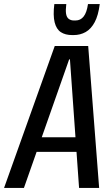

<svg xmlns="http://www.w3.org/2000/svg" viewBox="-50 -927 554 947"><path d="M220 -700H385L439 0H340L295 -634H291L68 0H-30ZM120 -250H358L347 -178H110ZM306 -754Q272 -754 250 -768.5Q228 -783 219.5 -817Q211 -851 218 -907H277Q273 -876 276 -858.5Q279 -841 289.5 -833.5Q300 -826 314 -826H323Q347 -826 362.5 -845.5Q378 -865 384 -907H442Q435 -851 417 -817.5Q399 -784 372.5 -769Q346 -754 313 -754Z"/></svg>

Font: Pathway Extreme Condensed Medium
Style: Italic
Weight: 500
Width: 3
Italic angle: -8°
Version: Version 1.001;gftools[0.9.26]